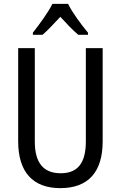

<svg xmlns="http://www.w3.org/2000/svg" viewBox="-20 -963 625 993"><path d="M332 -943H251C230 -900 186 -840 150 -794V-783H200C227 -806 259 -841 292 -876C324 -841 355 -808 385 -783H435V-794C400 -836 354 -898 332 -943ZM511 -232V-714H424V-232C424 -121 383 -67 294 -67C206 -67 160 -119 160 -231V-714H74V-232C74 -73 150 10 292 10C438 10 511 -75 511 -232Z"/></svg>

Font: Noto Sans Lao Condensed
Style: Regular
Weight: 400
Width: 3
Designer: Monotype Design Team
Foundry: Monotype Imaging Inc.
Version: Version 2.004